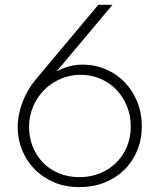

<svg xmlns="http://www.w3.org/2000/svg" viewBox="-20 -770 669 805"><path d="M313.6 14.5Q252.7 14.5 204.5 -6.6Q156.4 -27.7 123 -62.7Q89.5 -97.7 71.8 -143Q54.1 -188.2 54.1 -235.9Q54.1 -262.3 59.3 -289.3Q64.5 -316.4 74.3 -341.8Q84.1 -367.3 97.7 -390.9Q111.4 -414.5 127.7 -434.1L392.3 -750H451.8L216.8 -470Q243.2 -484.5 270.5 -491.8Q297.7 -499.1 327.7 -499.1Q377.7 -499.1 422.7 -480Q467.7 -460.9 501.4 -426.6Q535 -392.3 554.8 -344.8Q574.5 -297.3 574.5 -240.5Q574.5 -185 555 -138.2Q535.5 -91.4 500.7 -57.5Q465.9 -23.6 418.2 -4.5Q370.5 14.5 313.6 14.5ZM312.7 -27.3Q359.1 -27.3 398.6 -43.2Q438.2 -59.1 467 -87.5Q495.9 -115.9 512 -154.8Q528.2 -193.6 528.2 -240Q528.2 -286.8 511.6 -326.6Q495 -366.4 466.6 -395.2Q438.2 -424.1 400 -440.2Q361.8 -456.4 318.2 -456.4Q273.6 -456.4 234.1 -439.3Q194.5 -422.3 165.2 -392.7Q135.9 -363.2 118.9 -323.2Q101.8 -283.2 101.8 -237.3Q101.8 -195 116.6 -156.8Q131.4 -118.6 158.9 -89.8Q186.4 -60.9 225.5 -44.1Q264.5 -27.3 312.7 -27.3Z"/></svg>

Font: Spartan Light
Style: Regular
Weight: 300
Designer: Matt Bailey, Mirko Velimirovic
Foundry: Matt Bailey
Version: Version 1.005